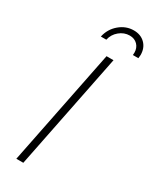

<svg xmlns="http://www.w3.org/2000/svg" viewBox="-225 -944 808 1002"><g transform="rotate(30 179.0 -443.5)"><path d="M249 -699 109 0H67L207 -699ZM324 -787Q324 -816 306 -834.5Q288 -853 259 -853Q225 -853 197.5 -830Q170 -807 163 -773H130Q141 -823 179 -855Q217 -887 264 -887Q306 -887 332 -861Q358 -835 358 -793Q358 -787 356 -773H323Q324 -778 324 -787Z"/></g></svg>

Font: Gontserrat ExtraLight
Style: Italic
Weight: 275
Italic angle: -11.3°
Designer: Julieta Ulanovsky
Foundry: Julieta Ulanovsky
Version: Version 6.001